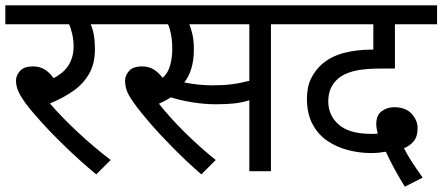

<svg xmlns="http://www.w3.org/2000/svg" viewBox="-20 -642 1659 720"><path d="M395 -42 341 12Q282 -37 230 -87Q178 -137 138 -181Q98 -225 75 -256Q53 -287 46.5 -305Q40 -323 40 -340Q40 -359 55 -376Q70 -393 104 -393Q129 -393 147.5 -381.5Q166 -370 181 -349Q220 -369 238 -399Q256 -429 256 -468Q256 -491 251 -513.5Q246 -536 239 -551H0V-622H424V-551H320Q336 -516 336 -458Q336 -403 314 -365Q292 -327 254 -300.5Q216 -274 167 -254Q212 -202 271.5 -146.5Q331 -91 395 -42Z M996 -551V0H915V-266Q886 -257 857 -254Q828 -251 789 -251Q747 -251 700.5 -258.5Q654 -266 621 -277Q601 -264 576 -253Q617 -201 672.5 -146Q728 -91 789 -42L735 12Q679 -37 629.5 -87Q580 -137 542 -181Q504 -225 482 -256Q460 -287 454.5 -305Q449 -323 449 -340Q449 -359 464 -376Q479 -393 513 -393Q538 -393 556.5 -381.5Q575 -370 590 -350Q611 -369 618.5 -398.5Q626 -428 626 -458Q626 -488 621.5 -512Q617 -536 610 -551H409V-622H1100V-551ZM778 -322Q817 -322 849 -326Q881 -330 915 -339V-551H690Q697 -534 702 -511Q707 -488 707 -458Q707 -416 697.5 -385Q688 -354 671 -333Q723 -322 778 -322Z M1498 58Q1477 24 1458 -11Q1439 -46 1427 -73Q1415 -71 1401 -69.5Q1387 -68 1372 -68Q1330 -68 1287.5 -78.5Q1245 -89 1209.5 -112.5Q1174 -136 1152.5 -175.5Q1131 -215 1131 -272Q1131 -316 1146.5 -347.5Q1162 -379 1187 -401Q1220 -430 1268 -443Q1316 -456 1375 -456H1380V-551H1085V-622H1619V-551H1461V-385H1412Q1354 -385 1318.5 -378Q1283 -371 1258 -355Q1236 -340 1223.5 -317Q1211 -294 1211 -262Q1211 -209 1250.5 -174.5Q1290 -140 1372 -140Q1378 -140 1384 -140Q1390 -140 1397 -141Q1391 -161 1391 -176Q1391 -211 1412 -225.5Q1433 -240 1458 -240Q1501 -240 1523.5 -215.5Q1546 -191 1546 -162Q1546 -130 1531.5 -112.5Q1517 -95 1495 -86Q1507 -62 1523.5 -36.5Q1540 -11 1565 24Z"/></svg>

Font: Noto Sans
Style: Regular
Weight: 400
Designer: Monotype Design Team
Foundry: Monotype Imaging Inc.
Version: Version 2.007